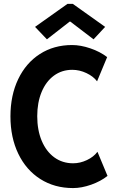

<svg xmlns="http://www.w3.org/2000/svg" viewBox="-20 -959 602 987"><path d="M338.4 -848.1 221.2 -756.8 160.2 -820.8 326.7 -939H354.5L520.5 -820.8L460.9 -756.8L341.3 -848.1ZM33.7 -360.8Q33.7 -468.8 73.5 -552Q113.3 -635.3 185.1 -681.4Q256.8 -727.5 350.6 -727.5Q394.5 -727.5 444.6 -710.4Q494.6 -693.4 530.8 -665.5L479 -541Q460 -566.4 424.3 -583.3Q388.7 -600.1 351.6 -600.1Q297.9 -600.1 257.1 -570.1Q216.3 -540 193.8 -485.8Q171.4 -431.6 171.4 -361.8Q171.4 -290.5 194.3 -235.6Q217.3 -180.7 259 -150.1Q300.8 -119.6 356 -119.6Q392.1 -119.6 427 -136.2Q461.9 -152.8 481 -178.7L532.7 -54.7Q497.6 -26.9 448.5 -9.5Q399.4 7.8 355.5 7.8Q260.3 7.8 187.3 -38.6Q114.3 -85 74 -168.7Q33.7 -252.4 33.7 -360.8Z"/></svg>

Font: Reddit Mono
Style: Bold
Weight: 700
Designer: Stephen Hutchings
Foundry: Reddit
Version: Version 1.009